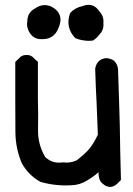

<svg xmlns="http://www.w3.org/2000/svg" viewBox="-20 -733 540 779"><path d="M123 -699.2Q152.8 -720.2 185.5 -707.5H186Q200.7 -700.2 209.7 -690.9Q218.8 -681.6 222.7 -670.2Q226.6 -658.7 224.9 -645.3Q223.1 -631.8 216.3 -616.7Q207.5 -595.7 191.7 -585Q175.8 -574.2 153.3 -574.2Q113.3 -571.3 96.2 -607.9Q86.9 -626.5 90.8 -647Q91.3 -683.1 123 -699.2ZM314 -708Q358.4 -725.6 383.8 -686Q402.3 -666 399.4 -639.6Q400.9 -625.5 396.7 -613.8Q392.6 -602.1 383.3 -592.8Q373 -578.6 358.4 -569.3L357.4 -568.4H356Q344.2 -566.9 332.5 -567.6Q320.8 -568.4 309.3 -570.8Q297.9 -573.2 287.1 -577.6L285.6 -578.1L284.7 -579.1Q244.1 -622.6 264.2 -678.7V-679.7L265.1 -680.7Q284.7 -702.1 314 -708ZM56.2 -495.1Q67.9 -510.7 87.9 -509.8Q97.7 -510.3 105.7 -506.3Q113.8 -502.4 119.6 -495.1Q121.1 -493.7 122.6 -492.2Q124 -490.7 125.5 -489.5Q127 -488.3 128.4 -486.8Q129.9 -485.4 131.8 -483.9L133.8 -482.4V-479.5V-330.1Q135.7 -270.5 134.3 -208Q132.8 -147.5 163.6 -95.7Q192.9 -67.9 234.4 -74.2H235.4H235.8Q266.1 -70.3 292 -83Q311 -98.1 324.5 -110.6Q337.9 -123 345.2 -132.8Q353 -143.1 361.1 -156.5Q369.1 -169.9 377 -186.5Q374 -249.5 372.1 -312Q368.2 -381.3 366.2 -453.1V-453.6V-454.1Q367.2 -461.4 369.9 -468Q372.6 -474.6 376.5 -479.7Q380.4 -484.9 385.5 -488.5Q390.6 -492.2 397.2 -494.4Q403.8 -496.6 411.6 -497.1H412.1H412.6Q417 -496.6 420.9 -495.8Q424.8 -495.1 428.2 -493.9Q431.6 -492.7 434.8 -491.2Q438 -489.7 440.9 -487.5Q443.8 -485.4 446 -482.9Q448.2 -480.5 450.2 -477.5Q452.1 -474.6 453.6 -471.4Q455.1 -468.3 456.3 -464.6Q457.5 -460.9 458.3 -456.8Q459 -452.6 459 -448.2L462.9 -331.1Q466.8 -224.6 467.8 -118.2Q468.8 -61.5 470.7 -4.9V-2.4L468.8 -1L457 11.2Q441.9 25.9 425.8 25.4Q409.7 24.9 394.5 10.3Q386.7 3.9 383.3 -7.1Q379.9 -18.1 379.4 -34.2Q374 -29.3 368.2 -24.4Q354 -12.7 332 0Q303.7 17.6 270 18.6Q205.6 22.5 144 4.9L143.1 4.4L142.6 3.9Q96.2 -22 69.3 -69.3L68.8 -69.8Q43 -130.9 42.5 -196.3Q42 -260.7 42 -325.2V-479.5V-481.9L43.9 -483.4Q46.4 -486.3 49.6 -489.3Q52.7 -492.2 56.2 -495.1Z"/></svg>

Font: NaikaiFont
Style: SemiBold
Weight: 600
Version: Version 1.89